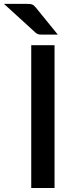

<svg xmlns="http://www.w3.org/2000/svg" viewBox="-72 -948 380 968"><path d="M203 0H85.5V-720H203ZM61.5 -928.5Q70.5 -928.5 77.2 -928Q84 -927.5 89.2 -925.5Q94.5 -923.5 99 -919.8Q103.5 -916 108.5 -910L219.5 -773.5H142Q129 -773.5 121.8 -775Q114.5 -776.5 106 -784.5L-52 -928.5Z"/></svg>

Font: Lato 2
Style: Regular
Weight: 600
Designer: Lukasz Dziedzic with Adam Twardoch and Botio Nikoltchev
Foundry: tyPoland Lukasz Dziedzic
Version: Version 2.015; 2015-08-06; http://www.latofonts.com/